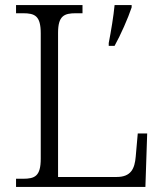

<svg xmlns="http://www.w3.org/2000/svg" viewBox="-20 -734 645 754"><path d="M43 0H551L558 -210H521L513 -119C509 -71 494 -39 438 -39H208V-605C208 -672 232 -682 278 -682H304V-714H43V-682H70C117 -682 140 -672 140 -603V-111C140 -42 117 -32 70 -32H43ZM407 -565V-554H430C454 -597 483 -663 497 -705V-714H430C426 -671 416 -611 407 -565Z"/></svg>

Font: Noto Serif Telugu Light
Style: Regular
Weight: 300
Designer: Jelle Bosma - Monotype Design Team
Foundry: Monotype Imaging Inc.
Version: Version 2.005